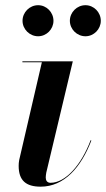

<svg xmlns="http://www.w3.org/2000/svg" viewBox="-20 -690 398 720"><path d="M242 -612C242 -580.5 268.5 -554 300.5 -554C332 -554 358 -580.5 358 -612C358 -644 332 -670.5 300.5 -670.5C268.5 -670.5 242 -644 242 -612ZM64.5 -612C64.5 -580.5 91 -554 123 -554C154.5 -554 180.5 -580.5 180.5 -612C180.5 -644 154.5 -670.5 123 -670.5C91 -670.5 64.5 -644 64.5 -612ZM322.5 -163 320 -164.5C284.5 -70.5 225.5 -4.5 169.5 -4.5C156.5 -4.5 151.5 -13.5 151.5 -24.5C151.5 -29.5 152.5 -36.5 153.5 -42.5L253 -460H64V-456.5H137L52 -90C50.5 -84 50 -73 50 -68C50 -13 77.5 10 132.5 10C220.5 10 284 -62.5 322.5 -163Z"/></svg>

Font: Bodoni* 48pt Medium
Style: Italic
Weight: 500
Italic angle: -13°
Version: Version 2.3